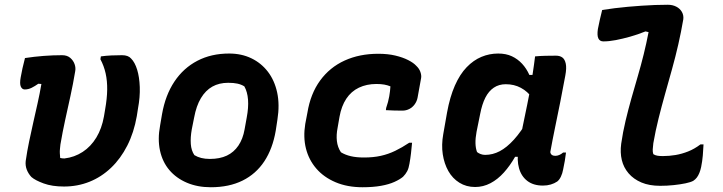

<svg xmlns="http://www.w3.org/2000/svg" viewBox="-20 -775 3040 807"><path d="M85 -531Q124 -537 163.5 -540Q203 -543 241 -543Q262 -543 275 -532Q288 -521 293.5 -505.5Q299 -490 296 -475Q287 -421 276 -371Q265 -321 254 -271Q243 -221 234 -168Q233 -158 232 -149Q231 -140 231.5 -131Q232 -122 233 -111Q237 -110 241.5 -109.5Q246 -109 251 -109Q293 -114 327.5 -136.5Q362 -159 385 -197Q408 -235 417 -286L422 -316Q430 -361 430.5 -398Q431 -435 424 -466.5Q417 -498 402 -526L404 -538Q426 -541 448.5 -542Q471 -543 493 -543Q506 -543 515.5 -539.5Q525 -536 531 -529Q547 -513 556.5 -482Q566 -451 567.5 -409Q569 -367 560 -319L555 -287Q543 -218 515 -163Q487 -108 446.5 -69.5Q406 -31 356 -11Q306 9 249 9Q199 9 163.5 -4Q128 -17 112 -31Q99 -45 92.5 -62Q86 -79 88 -98Q94 -140 102.5 -180.5Q111 -221 120 -261Q129 -301 138 -341Q147 -381 154 -422L141 -423Q127 -413 113 -406Q99 -399 84 -399Q73 -399 67.5 -411Q62 -423 67 -450Q70 -467 74.5 -488Q79 -509 85 -531Z M943 -550Q995 -550 1036.5 -530Q1078 -510 1106 -473.5Q1134 -437 1145 -386Q1156 -335 1146 -272L1139 -226Q1126 -150 1091 -97Q1056 -44 999.5 -16Q943 12 866 12Q810 12 765.5 -7Q721 -26 692 -60Q663 -94 652.5 -142Q642 -190 653 -248L661 -295Q675 -375 713 -432Q751 -489 809.5 -519.5Q868 -550 943 -550ZM939 -427Q901 -427 872.5 -411Q844 -395 824.5 -362.5Q805 -330 796 -281L786 -231Q780 -197 782 -169.5Q784 -142 797 -123Q810 -115 826 -111Q842 -107 862 -107Q904 -107 933.5 -121Q963 -135 982 -163Q1001 -191 1008 -231L1017 -281Q1025 -323 1022.5 -356Q1020 -389 1007 -412Q994 -420 978 -423.5Q962 -427 939 -427Z M1570 -549Q1610 -549 1641.5 -541.5Q1673 -534 1695.5 -522.5Q1718 -511 1729 -499Q1742 -487 1747 -472.5Q1752 -458 1750 -447L1735 -364Q1732 -349 1723 -336.5Q1714 -324 1700.5 -317Q1687 -310 1671 -310Q1654 -310 1636.5 -310.5Q1619 -311 1602 -312L1603 -321Q1612 -347 1616 -370Q1620 -393 1621 -412Q1609 -417 1595 -419.5Q1581 -422 1562 -422Q1521 -422 1488.5 -406.5Q1456 -391 1435.5 -360Q1415 -329 1407 -284L1399 -238Q1393 -208 1396 -182Q1399 -156 1413 -135Q1431 -124 1454.5 -118.5Q1478 -113 1510 -113Q1549 -113 1580.5 -120Q1612 -127 1641 -141Q1670 -155 1700 -175H1712Q1710 -153 1707.5 -131Q1705 -109 1701 -87Q1698 -68 1691.5 -55.5Q1685 -43 1674 -32Q1661 -21 1638 -10.5Q1615 0 1581.5 6Q1548 12 1504 12Q1440 12 1390.5 -9Q1341 -30 1309.5 -66.5Q1278 -103 1266 -150.5Q1254 -198 1263 -254L1272 -301Q1285 -381 1325.5 -436.5Q1366 -492 1428.5 -520.5Q1491 -549 1570 -549Z M2074 -550Q2107 -550 2131.5 -538.5Q2156 -527 2174.5 -507Q2193 -487 2205 -460H2234L2218 -363Q2197 -391 2169 -406Q2141 -421 2106 -421Q2077 -421 2055.5 -406.5Q2034 -392 2020 -364.5Q2006 -337 1998 -295L1983 -221Q1978 -194 1978.5 -173Q1979 -152 1985 -136Q1991 -131 2000 -127.5Q2009 -124 2019 -124Q2051 -124 2080.5 -139.5Q2110 -155 2140 -188Q2170 -221 2201 -274L2171 -116H2145Q2124 -79 2098 -50Q2072 -21 2041.5 -5Q2011 11 1977 11Q1940 11 1911 -7Q1882 -25 1864.5 -56Q1847 -87 1841 -126.5Q1835 -166 1843 -211L1859 -302Q1871 -368 1892 -415.5Q1913 -463 1941.5 -492.5Q1970 -522 2003.5 -536Q2037 -550 2074 -550ZM2229 -538Q2251 -540 2272.5 -540.5Q2294 -541 2317 -541Q2333 -541 2343.5 -533.5Q2354 -526 2358 -507.5Q2362 -489 2356 -457Q2346 -402 2335 -347Q2324 -292 2313 -239Q2302 -186 2293 -136Q2294 -128 2299.5 -124Q2305 -120 2314 -120Q2322 -120 2330.5 -123.5Q2339 -127 2347 -134H2359Q2357 -117 2354 -99Q2351 -81 2347 -63Q2344 -46 2337.5 -32.5Q2331 -19 2322 -12Q2310 -4 2295 0.5Q2280 5 2262 5Q2222 5 2196.5 -14.5Q2171 -34 2161.5 -68Q2152 -102 2159 -145Q2167 -194 2176.5 -241Q2186 -288 2196 -335.5Q2206 -383 2214 -434Q2217 -452 2219.5 -469Q2222 -486 2224.5 -503.5Q2227 -521 2229 -538Z M2511 -733Q2536 -737 2563.5 -740.5Q2591 -744 2619.5 -746.5Q2648 -749 2676.5 -751Q2705 -753 2733 -754Q2761 -755 2787 -755Q2807 -755 2822.5 -747Q2838 -739 2846 -725Q2854 -711 2852 -694Q2843 -641 2831 -588.5Q2819 -536 2804.5 -484Q2790 -432 2775.5 -380.5Q2761 -329 2748 -277Q2735 -225 2726 -173Q2724 -158 2723.5 -147Q2723 -136 2726 -127Q2734 -122 2743.5 -120.5Q2753 -119 2766 -119Q2793 -119 2819.5 -123.5Q2846 -128 2872.5 -138.5Q2899 -149 2924 -168H2937Q2936 -145 2934 -121.5Q2932 -98 2927 -73Q2924 -59 2919.5 -48Q2915 -37 2909 -29Q2903 -21 2894 -15Q2883 -9 2861.5 -4.5Q2840 0 2812 3Q2784 6 2755 6Q2709 6 2676 -8Q2643 -22 2622 -46.5Q2601 -71 2593.5 -102.5Q2586 -134 2591 -171Q2598 -220 2609.5 -268Q2621 -316 2634 -362Q2647 -408 2660.5 -454Q2674 -500 2685.5 -546.5Q2697 -593 2706 -640L2693 -643Q2661 -630 2629 -621Q2597 -612 2568.5 -606.5Q2540 -601 2516 -601Q2501 -601 2495 -613.5Q2489 -626 2493 -653Q2497 -673 2501.5 -693.5Q2506 -714 2511 -733Z"/></svg>

Font: Rec Mono Semicasual
Style: Bold Italic
Weight: 700
Italic angle: -10°
Version: Version 1.085; ttfautohint (v1.8.4.7-5d5b)